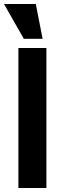

<svg xmlns="http://www.w3.org/2000/svg" viewBox="-42 -940 302 960"><path d="M77 -746 -22 -920H137L171 -746ZM50 0V-700H190V0Z"/></svg>

Font: Cal Sans
Style: Regular
Weight: 400
Designer: Designer Mark Davis DBA MarkFonts
Foundry: Designer Mark Davis DBA MarkFonts
Version: Version 1.000